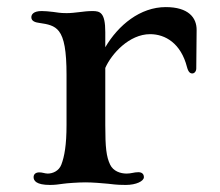

<svg xmlns="http://www.w3.org/2000/svg" viewBox="-20 -524 624 544"><path d="M75.2 -22C75.2 -12.2 82.5 0 121.6 0C135.3 0 146 -1.5 159.2 -3.4C168.9 -4.9 202.1 -7.3 222.2 -7.3C241.7 -7.3 271 -4.9 286.1 -3.4C297.9 -2.4 307.1 0 336.4 0C365.7 0 387.7 -10.7 387.7 -22C387.7 -31.2 381.8 -36.1 372.1 -36.1C365.7 -36.1 360.8 -35.2 356 -34.2C350.6 -33.2 345.2 -32.2 338.9 -32.2C320.8 -32.2 300.8 -39.1 292 -57.6C281.2 -80.1 278.3 -106.4 278.3 -169.9V-331.5C295.9 -371.6 346.2 -427.2 405.3 -427.2C448.7 -427.2 492.7 -400.9 509.8 -334C513.7 -319.3 519 -315.9 524.9 -315.9C530.8 -315.9 536.1 -321.8 536.1 -330.1L537.1 -438.5C537.6 -474.1 513.7 -503.9 449.7 -503.9C377.4 -503.9 315.4 -453.1 278.3 -390.1V-433.1C278.3 -488.3 263.7 -492.7 242.2 -492.7C229 -492.7 216.8 -491.2 205.1 -489.7C192.9 -488.3 181.2 -486.8 168.9 -486.8C149.4 -486.8 142.6 -488.8 130.9 -490.2C119.6 -491.7 105.5 -492.7 98.1 -492.7C74.7 -492.7 68.8 -482.9 68.8 -475.1C68.8 -463.4 81.1 -460.4 91.8 -459C115.2 -455.6 134.3 -452.1 147 -435.5C161.6 -416.5 168.5 -380.4 168.5 -312V-169.9C168.5 -113.3 162.6 -80.6 153.8 -57.6C147 -39.6 129.4 -32.2 115.2 -32.2C111.3 -32.2 106.9 -33.2 102.5 -34.2C98.6 -35.2 94.7 -35.6 91.3 -35.6C82 -35.6 75.2 -31.2 75.2 -22Z"/></svg>

Font: Stoke
Style: Light
Weight: 300
Designer: Nicole Fally
Foundry: Nicole Fally
Version: Version 1.001